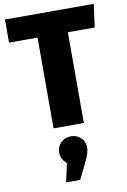

<svg xmlns="http://www.w3.org/2000/svg" viewBox="-108 -758 766 1154"><g transform="rotate(-10 274.5 -181.0)"><path d="M549 -695 530 -554H366V0H181V-554H7V-695ZM360 149Q360 180 333 235L285 333H199L224 219Q189 191 189 149Q189 114 213.5 89.5Q238 65 275 65Q312 65 336 89Q360 113 360 149Z"/></g></svg>

Font: FiraGO ExtraBold
Style: Regular
Weight: 800
Designer: bBox Type
Foundry: bBox Type GmbH
Version: Version 1.001;PS 001.001;hotconv 1.0.88;makeotf.lib2.5.64775